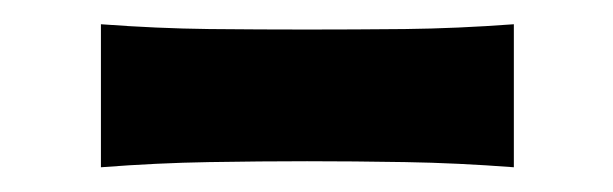

<svg xmlns="http://www.w3.org/2000/svg" viewBox="-20 -401 498 156"><path d="M62 -265.1V-381.3Q107.4 -377.9 149.9 -377.4Q192.4 -377 229.5 -377Q266.6 -377 309.1 -377.4Q351.6 -377.9 397.5 -381.3V-265.1Q351.6 -268.6 309.1 -269.3Q266.6 -270 229.5 -270Q192.4 -270 149.9 -269.3Q107.4 -268.6 62 -265.1Z"/></svg>

Font: Pinar-DS3-FD SemiBold
Style: Regular
Weight: 600
Designer: Amin Abedi
Version: Version 3.000